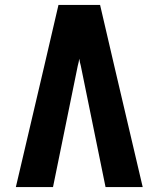

<svg xmlns="http://www.w3.org/2000/svg" viewBox="-20 -755 640 775"><path d="M44 0 159 -490 216 -735H384L441 -490L556 0H406L306 -490Q304 -497 302.5 -504Q301 -511 300 -518Q299 -511 297.5 -504Q296 -497 294 -490L194 0Z"/></svg>

Font: Iosevka Custom Heavy Extended
Style: Regular
Weight: 900
Width: 7
Monospace: yes
Designer: Belleve Invis
Foundry: Belleve Invis
Version: Version 11.2.4; ttfautohint (v1.8.4)